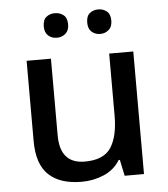

<svg xmlns="http://www.w3.org/2000/svg" viewBox="-53 -784 736 841"><g transform="rotate(-5 315.0 -363.0)"><path d="M547 -539V0H462L447 -71H442Q416 -29 370 -9.5Q324 10 273 10Q178 10 128 -37Q78 -84 78 -186V-539H185V-202Q185 -77 294 -77Q377 -77 409 -126Q441 -175 441 -266V-539ZM166 -682Q166 -711 181.5 -723.5Q197 -736 219 -736Q241 -736 257 -723.5Q273 -711 273 -682Q273 -655 257 -641.5Q241 -628 219 -628Q197 -628 181.5 -641.5Q166 -655 166 -682ZM357 -682Q357 -711 372.5 -723.5Q388 -736 410 -736Q431 -736 447 -723.5Q463 -711 463 -682Q463 -655 447 -641.5Q431 -628 410 -628Q388 -628 372.5 -641.5Q357 -655 357 -682Z"/></g></svg>

Font: Noto Sans Sinhala UI Medium
Style: Regular
Weight: 500
Designer: Jelle Bosma - Monotype Design Team
Foundry: Monotype Imaging Inc.
Version: Version 2.006; ttfautohint (v1.8.4.7-5d5b)